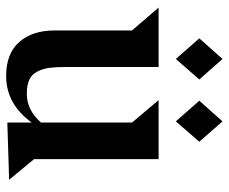

<svg xmlns="http://www.w3.org/2000/svg" viewBox="-80 -661 751 631"><g transform="rotate(90 295.5 -345.5)"><path d="M106 -625 173.8 -701.2 241.2 -625 173.8 -547.9ZM311 -625 378.9 -701.2 445.8 -625 378.9 -547.9ZM200.2 -491.2V-184.1Q200.2 -151.9 203.1 -131.3Q206.1 -110.8 215.1 -92.8Q224.1 -74.7 241.9 -66.4Q259.8 -58.1 288.1 -58.1Q342.3 -58.1 382.8 -105V-403.8L309.1 -491.2H502.9V-82L570.8 0L382.8 5.9V-74.2Q321.8 9.8 230 9.8Q155.8 9.8 117.9 -33.4Q80.1 -76.7 80.1 -149.9V-403.8L4.9 -491.2Z"/></g></svg>

Font: Bluu Next
Style: Bold
Weight: 700
Designer: Jean-Baptiste Morizot, Igor Stepanchenko (Cyrillic)
Foundry: Igor Stepanchenko
Version: Version 1.005